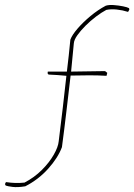

<svg xmlns="http://www.w3.org/2000/svg" viewBox="-79 -638 542 775"><path d="M23 114Q-8 119 -28 116.5Q-48 114 -56 111L-59 105L-55 97Q-35 100 -17 100.5Q1 101 20 99Q60 78 90 48Q120 18 138 -13.5Q156 -45 158 -68Q167 -138 174.5 -203.5Q182 -269 189 -332Q172 -334 154 -335Q136 -336 117 -337L113 -342L114 -349H191Q195 -382 198.5 -414Q202 -446 205 -478Q212 -497 234 -522.5Q256 -548 286 -573Q316 -598 348 -615Q361 -619 380.5 -617.5Q400 -616 417.5 -612.5Q435 -609 442 -605L443 -599L438 -590Q416 -597 392.5 -599.5Q369 -602 350 -598Q331 -588 308.5 -571Q286 -554 266 -534Q246 -514 233 -495.5Q220 -477 219 -463Q215 -419 208 -349L345 -351L354 -344L351 -332Q317 -334 282.5 -334Q248 -334 206 -333Q198 -265 189 -188Q180 -111 171 -44Q155 -1 115.5 43Q76 87 23 114Z"/></svg>

Font: Labrada Thin
Style: Regular
Weight: 100
Designer: Mercedes Jáuregui
Foundry: Omnibus-Type Team
Version: Version 1.000; ttfautohint (v1.8.4.7-5d5b)